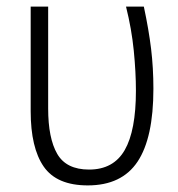

<svg xmlns="http://www.w3.org/2000/svg" viewBox="-20 -553 540 582"><path d="M246 9Q152 9 112.5 -48Q73 -105 73 -216V-533H126V-224Q126 -134 153.5 -86.5Q181 -39 250 -39Q324 -39 358 -98Q392 -157 392 -278Q392 -334 385.5 -399.5Q379 -465 362 -533H416Q431 -463 438 -405Q445 -347 445 -284Q445 -135 397 -63Q349 9 246 9Z"/></svg>

Font: Noto Sans Mono ExtraCondensed Light
Style: Regular
Weight: 300
Width: 2
Designer: Monotype Design Team
Foundry: Monotype Imaging Inc.
Version: Version 2.014; ttfautohint (v1.8.4.7-5d5b)